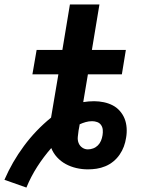

<svg xmlns="http://www.w3.org/2000/svg" viewBox="-71 -755 691 865"><path d="M48 90 -51 55Q-16 -26 37 -97.5Q90 -169 159 -225L192 -420H75L94 -530H210L244 -735H377L343 -530H496L478 -420H325L304 -295Q316 -297 328.5 -298Q341 -299 353 -299Q375 -299 396.5 -294.5Q418 -290 436.5 -280.5Q455 -271 469 -255Q483 -239 490.5 -220Q498 -201 499.5 -178.5Q501 -156 497 -134Q494 -114 487 -95Q480 -76 468 -58.5Q456 -41 439.5 -27.5Q423 -14 403.5 -6Q384 2 364.5 5Q345 8 325 8Q298 8 272.5 2Q247 -4 225 -16Q203 -28 186 -46.5Q169 -65 160 -88Q125 -48 96.5 -3.5Q68 41 48 90ZM325 -82Q337 -82 349 -86.5Q361 -91 370 -100Q379 -109 384 -121Q389 -133 391 -146Q393 -158 392 -170Q391 -182 384.5 -191.5Q378 -201 367 -205Q356 -209 344 -209Q329 -209 315 -205Q301 -201 288 -195L286 -183Q285 -179 284.5 -175Q284 -171 283 -167Q281 -153 279.5 -138.5Q278 -124 283 -111Q288 -98 299.5 -90Q311 -82 325 -82Z"/></svg>

Font: Iosevka Curly XBdEx
Style: Italic
Weight: 800
Width: 7
Italic angle: -9°
Monospace: yes
Designer: Belleve Invis
Foundry: Belleve Invis
Version: Version 11.1.0; ttfautohint (v1.8.3)